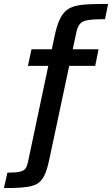

<svg xmlns="http://www.w3.org/2000/svg" viewBox="-81 -762 573 982"><path d="M-61 200 -43 121Q2 121 22 116Q42 111 50 99Q58 87 62 67L166 -425H62L80 -510H184L198 -576Q208 -624 221 -655Q234 -686 253 -704Q272 -722 300.5 -730Q329 -738 371 -740Q413 -742 472 -742L456 -664Q401 -664 371 -659.5Q341 -655 328 -640Q315 -625 309 -594L291 -510H423L406 -425H273L173 45Q164 90 153 119Q142 148 126 164.5Q110 181 85.5 188Q61 195 25.5 197.5Q-10 200 -61 200Z"/></svg>

Font: Saira Thin Medium
Style: Italic
Weight: 500
Italic angle: -12°
Version: Version 1.101